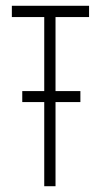

<svg xmlns="http://www.w3.org/2000/svg" viewBox="-20 -644 353 664"><path d="M133 0V-291H57V-329H133V-585H21V-624H288V-585H172V-329H258V-291H172V0Z"/></svg>

Font: Inconsolata ExtraCondensed Light
Style: Regular
Weight: 300
Width: 2
Monospace: yes
Designer: Raph Levien, Cyreal, Brenton Simpson
Foundry: Raph Levien, Cyreal, Google
Version: Version 3.100; ttfautohint (v1.8.4.7-5d5b)